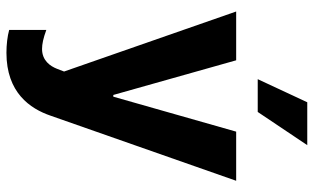

<svg xmlns="http://www.w3.org/2000/svg" viewBox="-218 -600 1021 626"><g transform="rotate(90 293.0 -286.5)"><path d="M237.6 -615.8H344.5L452.8 -777.3H312.9ZM151.6 203.5C281.2 203.5 333.8 126.8 356.9 58.9L568.9 -545.5H408.7L294.7 -144.9H289.1L176.1 -545.5H17L212.7 15.6L203.8 38.7C195.3 60.4 177.2 87.4 139.2 87.4C123.2 87.4 104.4 83.5 77.1 73.5V194.6C97.7 200.3 125 203.5 151.6 203.5Z"/></g></svg>

Font: TID UI
Style: Bold
Weight: 700
Designer: The TID Project Authors
Foundry: Bakken & Bæck
Version: Version 1.001;hotconv 1.0.109;makeotfexe 2.5.65596